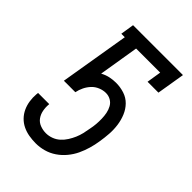

<svg xmlns="http://www.w3.org/2000/svg" viewBox="-218 -831 936 936"><g transform="rotate(45 250.0 -363.5)"><path d="M206 8Q182 8 158.5 4Q135 0 114.5 -10Q94 -20 78.5 -36Q63 -52 53.5 -72.5Q44 -93 40.5 -116.5Q37 -140 39 -163L40 -174H117V-171Q115 -150 119 -129.5Q123 -109 134.5 -93Q146 -77 165.5 -69.5Q185 -62 206 -62Q225 -62 244 -69Q263 -76 278 -89.5Q293 -103 304 -120.5Q315 -138 322.5 -155.5Q330 -173 334.5 -192Q339 -211 342 -230Q346 -249 347.5 -267.5Q349 -286 348.5 -305Q348 -324 344.5 -341.5Q341 -359 332.5 -374.5Q324 -390 308.5 -399Q293 -408 274 -408Q255 -408 235.5 -400Q216 -392 202 -377Q188 -362 179 -343.5Q170 -325 166 -305H87L147 -665H123L134 -735H478L454 -590H379L391 -665H225L191 -458Q211 -469 232 -473.5Q253 -478 274 -478Q304 -478 331.5 -469Q359 -460 378.5 -440Q398 -420 409 -393.5Q420 -367 424 -338Q428 -309 426 -279Q424 -249 419 -219Q415 -192 407 -164.5Q399 -137 387 -111.5Q375 -86 356 -63Q337 -40 312.5 -23.5Q288 -7 260.5 0.5Q233 8 206 8Z"/></g></svg>

Font: Iosevka Slab
Style: Italic
Weight: 400
Italic angle: -9°
Monospace: yes
Designer: Belleve Invis
Foundry: Belleve Invis
Version: Version 11.1.0; ttfautohint (v1.8.3)